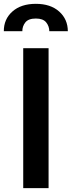

<svg xmlns="http://www.w3.org/2000/svg" viewBox="-49 -978 373 998"><path d="M203.5 -727.3V0H71.7V-727.3ZM-29.1 -815.7Q-29.5 -878.2 15.4 -918.1Q60.4 -958.1 137.4 -958.1Q213.8 -958.1 258.5 -918.1Q303.3 -878.2 303.6 -815.7H207.4Q207 -842 190.9 -861.9Q174.7 -881.7 137.4 -881.7Q98.7 -881.7 82.7 -861.5Q66.8 -841.3 67.1 -815.7Z"/></svg>

Font: Inter Zeller Semi Bold
Style: Regular
Weight: 600
Designer: Rasmus Andersson; Joe Bland
Foundry: zeller
Version: Version 3.015;git-dec3a8cb1